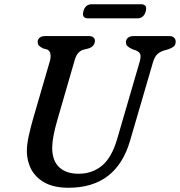

<svg xmlns="http://www.w3.org/2000/svg" viewBox="-20 -870 848 905"><path d="M532 -214 637.5 -576Q644 -597.5 642 -610.5Q640 -623.5 621.5 -632L604 -638Q587.5 -646 580.5 -652.8Q573.5 -659.5 573.5 -671Q573.5 -683.5 583 -691.8Q592.5 -700 610.5 -700H777.5Q792.5 -700 800.2 -692.8Q808 -685.5 808 -674.5Q808 -660 800.5 -652.5Q793 -645 774.5 -638L750 -631Q729.5 -623.5 718.5 -611.2Q707.5 -599 700 -573L593 -206.5Q528.5 15 303 15Q235.5 15 192 -8.5Q148.5 -32 127.5 -71.5Q106.5 -111 106.5 -159.5Q107 -191.5 115.8 -230.8Q124.5 -270 134.5 -305L215 -582Q220.5 -601 217.5 -616.5Q214.5 -632 201.5 -637L182.5 -642Q168 -649.5 162.8 -656Q157.5 -662.5 157.5 -674Q158 -684.5 166.8 -692.2Q175.5 -700 192 -700H397Q427.5 -700 427.5 -676.5Q427 -665.5 419.5 -655.8Q412 -646 395 -641L371 -635Q343 -626 332 -586.5L250.5 -305Q226.5 -223.5 226 -173.5Q226 -113 258.8 -82Q291.5 -51 350 -51Q414.5 -51 460.5 -89Q506.5 -127 532 -214ZM373 -816.5Q381.5 -850 413 -850H644.5Q676 -850 667 -817Q658 -783.5 627 -783.5H395.5Q364 -783.5 373 -816.5Z"/></svg>

Font: Fraunces 9pt S100
Style: Italic
Weight: 400
Italic angle: -16°
Version: Version 1.000; ttfautohint (v1.8.3)